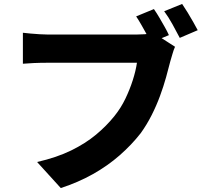

<svg xmlns="http://www.w3.org/2000/svg" viewBox="-20 -892 1040 973"><path d="M760 -846Q774 -826 788 -802Q802 -778 815 -755Q828 -732 836 -714L745 -676Q735 -697 722.5 -719.5Q710 -742 697 -765Q684 -788 670 -809ZM903 -872Q916 -853 931 -828.5Q946 -804 959.5 -780Q973 -756 982 -739L891 -700Q875 -731 854 -769Q833 -807 812 -835ZM867 -655Q860 -640 854 -618.5Q848 -597 843 -581Q834 -545 821.5 -500Q809 -455 791 -406Q773 -357 748.5 -308.5Q724 -260 693 -217Q647 -158 586.5 -105Q526 -52 451.5 -10Q377 32 288 61L168 -71Q268 -94 340.5 -129.5Q413 -165 466.5 -209.5Q520 -254 560 -304Q593 -345 615.5 -392Q638 -439 653 -486Q668 -533 674 -574Q659 -574 625.5 -574Q592 -574 547.5 -574Q503 -574 454.5 -574Q406 -574 360.5 -574Q315 -574 278 -574Q241 -574 221 -574Q185 -574 150.5 -572.5Q116 -571 96 -569V-726Q112 -724 134.5 -722Q157 -720 181 -718.5Q205 -717 221 -717Q238 -717 267.5 -717Q297 -717 335 -717Q373 -717 414 -717Q455 -717 495.5 -717Q536 -717 571.5 -717Q607 -717 634 -717Q661 -717 673 -717Q689 -717 713 -718.5Q737 -720 758 -725Z"/></svg>

Font: Noto Sans SC Thin ExtraBold
Style: Regular
Weight: 800
Version: Version 2.004-H2;hotconv 1.0.118;makeotfexe 2.5.65603